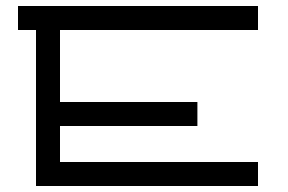

<svg xmlns="http://www.w3.org/2000/svg" viewBox="-20 -620 960 640"><path d="M100 0H840V-80H180V-200H638V-280H180V-520H840V-600H40V-520H100Z"/></svg>

Font: KetosagCBd
Style: Regular
Weight: 500
Designer: gluk
Foundry: gluk
Version: Version 00.0024